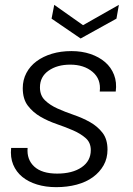

<svg xmlns="http://www.w3.org/2000/svg" viewBox="-20 -765 550 793"><path d="M424 -147Q424 -111 408 -82.5Q392 -54 364 -33.5Q336 -13 297 -2.5Q258 8 212 8Q169 8 133 -3Q97 -14 72 -34.5Q47 -55 34.5 -85Q22 -115 26 -154H94Q90 -106 121.5 -77Q153 -48 216 -48Q279 -48 317 -74Q355 -100 355 -145Q355 -176 334 -194.5Q313 -213 282 -226.5Q251 -240 214.5 -252.5Q178 -265 147 -283Q116 -301 95 -328.5Q74 -356 74 -401Q74 -435 89 -463.5Q104 -492 131 -512Q158 -532 194.5 -543Q231 -554 275 -554Q318 -554 353.5 -542Q389 -530 414 -508.5Q439 -487 451 -456Q463 -425 458 -387H392Q398 -438 362.5 -468Q327 -498 270 -498Q216 -498 180.5 -473Q145 -448 145 -404Q145 -371 165.5 -351Q186 -331 217 -317Q248 -303 284.5 -290.5Q321 -278 352 -260.5Q383 -243 403.5 -216.5Q424 -190 424 -147ZM471 -745 461 -688 313 -606 193 -688 204 -745 323 -661Z"/></svg>

Font: SVN-Poppins Light
Style: Italic
Weight: 300
Italic angle: -10°
Designer: Ninad Kale (Devanagari), Jonny Pinhorn (Latin)
Foundry: Indian Type Foundry
Version: Version 3.002 2017; ttfautohint (v1.8.3)